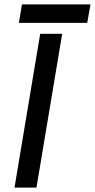

<svg xmlns="http://www.w3.org/2000/svg" viewBox="-20 -854 432 874"><path d="M163 -700H263L146 0H46ZM80 -834H392L377 -750H66Z"/></svg>

Font: Oak Sans Medium
Style: Italic
Weight: 500
Italic angle: -9.49998°
Foundry: Erik Kennedy, Walven
Version: Version 1.000